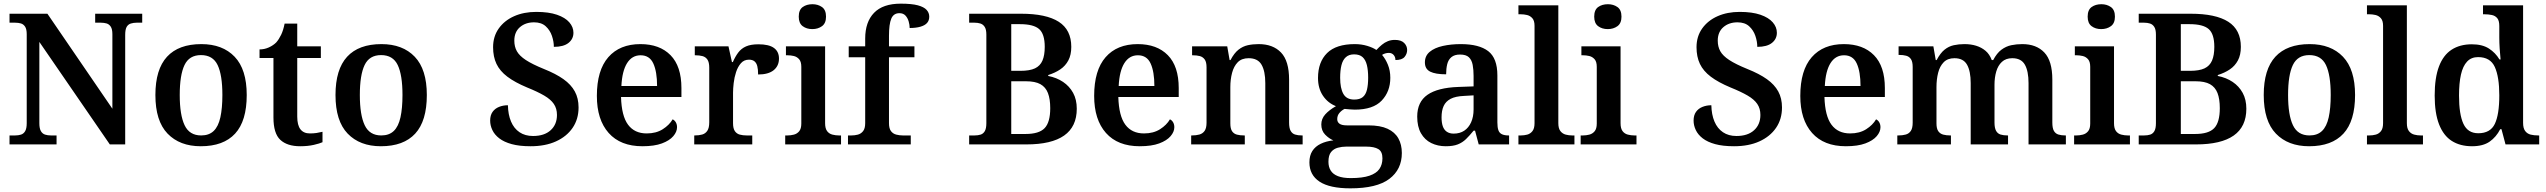

<svg xmlns="http://www.w3.org/2000/svg" viewBox="-20 -789 13909 1049"><path d="M32 0V-49H63Q80 -49 94.5 -53.5Q109 -58 117.5 -72.5Q126 -87 126 -116V-602Q126 -630 117 -643.5Q108 -657 94 -661Q80 -665 63 -665H32V-714H239L594 -195V-602Q594 -630 585 -643.5Q576 -657 562 -661Q548 -665 531 -665H500V-714H757V-665H726Q710 -665 695 -660.5Q680 -656 672 -642Q664 -628 664 -598V0H580L195 -560V-116Q195 -87 203.5 -72.5Q212 -58 226.5 -53.5Q241 -49 258 -49H289V0Z M1077 10Q962 10 895.5 -59Q829 -128 829 -270Q829 -410 892.5 -479Q956 -548 1080 -548Q1196 -548 1262 -479Q1328 -410 1328 -270Q1328 -128 1264.5 -59Q1201 10 1077 10ZM1079 -49Q1122 -49 1147.5 -73.5Q1173 -98 1184 -148Q1195 -198 1195 -270Q1195 -379 1169 -433.5Q1143 -488 1078 -488Q1014 -488 988 -433.5Q962 -379 962 -270Q962 -161 988.5 -105Q1015 -49 1079 -49Z M1620 10Q1549 10 1511.5 -25Q1474 -60 1474 -147V-472H1398V-519Q1425 -519 1449 -530Q1473 -541 1489 -557Q1504 -574 1516 -599Q1528 -624 1535 -660H1604V-536H1733V-472H1604V-152Q1604 -105 1621.5 -82.5Q1639 -60 1673 -60Q1693 -60 1709.5 -62.5Q1726 -65 1742 -69V-12Q1727 -5 1694.5 2.5Q1662 10 1620 10Z M2061 10Q1946 10 1879.5 -59Q1813 -128 1813 -270Q1813 -410 1876.5 -479Q1940 -548 2064 -548Q2180 -548 2246 -479Q2312 -410 2312 -270Q2312 -128 2248.5 -59Q2185 10 2061 10ZM2063 -49Q2106 -49 2131.5 -73.5Q2157 -98 2168 -148Q2179 -198 2179 -270Q2179 -379 2153 -433.5Q2127 -488 2062 -488Q1998 -488 1972 -433.5Q1946 -379 1946 -270Q1946 -161 1972.5 -105Q1999 -49 2063 -49Z M2879 10Q2818 10 2776 -1.5Q2734 -13 2708 -33Q2682 -53 2670 -78.5Q2658 -104 2658 -130Q2658 -159 2671 -177.5Q2684 -196 2706.5 -205Q2729 -214 2755 -214Q2756 -163 2772 -125Q2788 -87 2818.5 -66.5Q2849 -46 2892 -46Q2954 -46 2988.5 -77.5Q3023 -109 3023 -161Q3023 -196 3006 -221Q2989 -246 2953 -267Q2917 -288 2860 -311Q2793 -339 2752 -370Q2711 -401 2692.5 -440Q2674 -479 2674 -531Q2674 -590 2705 -633.5Q2736 -677 2789 -700.5Q2842 -724 2910 -724Q2978 -724 3023 -708.5Q3068 -693 3090.5 -667Q3113 -641 3113 -610Q3113 -576 3086 -554.5Q3059 -533 3006 -533Q3006 -562 2995.5 -593Q2985 -624 2961.5 -645.5Q2938 -667 2898 -667Q2851 -667 2820.5 -640.5Q2790 -614 2790 -567Q2790 -534 2804 -509Q2818 -484 2853 -461Q2888 -438 2952 -412Q3017 -386 3058.5 -356.5Q3100 -327 3120.5 -289.5Q3141 -252 3141 -202Q3141 -138 3108.5 -90.5Q3076 -43 3017.5 -16.5Q2959 10 2879 10Z M3490 10Q3370 10 3305.5 -62.5Q3241 -135 3241 -265Q3241 -405 3303.5 -476.5Q3366 -548 3479 -548Q3584 -548 3643.5 -487.5Q3703 -427 3703 -308V-259H3373Q3376 -155 3411.5 -107.5Q3447 -60 3513 -60Q3565 -60 3601 -83Q3637 -106 3655 -137Q3666 -132 3672.5 -120.5Q3679 -109 3679 -94Q3679 -69 3658.5 -45Q3638 -21 3596.5 -5.5Q3555 10 3490 10ZM3570 -319Q3570 -397 3549.5 -442Q3529 -487 3480 -487Q3433 -487 3406 -444Q3379 -401 3375 -319Z M3773 0V-49H3776Q3799 -49 3816.5 -54Q3834 -59 3844.5 -74.5Q3855 -90 3855 -121V-419Q3855 -449 3845 -463.5Q3835 -478 3818 -482.5Q3801 -487 3779 -487H3776V-536H3960L3979 -450H3984Q3997 -480 4013.5 -502Q4030 -524 4056 -535.5Q4082 -547 4124 -547Q4181 -547 4208.5 -527Q4236 -507 4236 -469Q4236 -429 4207 -405.5Q4178 -382 4122 -382Q4122 -410 4117.5 -427.5Q4113 -445 4102 -454Q4091 -463 4072 -463Q4045 -463 4028 -443.5Q4011 -424 4001.5 -395Q3992 -366 3988.5 -335Q3985 -304 3985 -283V-116Q3985 -87 3995 -72.5Q4005 -58 4022 -53.5Q4039 -49 4059 -49H4090V0Z M4270 0V-49H4283Q4300 -49 4317.5 -53.5Q4335 -58 4346.5 -72Q4358 -86 4358 -114V-424Q4358 -452 4346 -465.5Q4334 -479 4317 -483Q4300 -487 4283 -487H4274V-536H4488V-116Q4488 -87 4499 -72.5Q4510 -58 4528 -53.5Q4546 -49 4563 -49H4575V0ZM4418 -630Q4387 -630 4365.5 -646Q4344 -662 4344 -698Q4344 -735 4365.5 -750.5Q4387 -766 4419 -766Q4449 -766 4471 -750.5Q4493 -735 4493 -698Q4493 -662 4471 -646Q4449 -630 4418 -630Z M4613 0V-49H4632Q4650 -49 4667 -53.5Q4684 -58 4695.5 -72.5Q4707 -87 4707 -116V-476H4617V-536H4707V-578Q4707 -669 4755.5 -719Q4804 -769 4901 -769Q4961 -769 4994.5 -760Q5028 -751 5042.5 -735Q5057 -719 5057 -698Q5057 -677 5045 -663.5Q5033 -650 5008.5 -643Q4984 -636 4950 -636Q4950 -653 4944.5 -672Q4939 -691 4927 -704Q4915 -717 4894 -717Q4862 -717 4849.5 -687Q4837 -657 4837 -593V-536H4976V-476H4837V-116Q4837 -87 4848 -72.5Q4859 -58 4877 -53.5Q4895 -49 4912 -49H4956V0Z M5275 0V-49H5305Q5323 -49 5337.5 -53.5Q5352 -58 5360.5 -72.5Q5369 -87 5369 -116V-600Q5369 -628 5360 -642Q5351 -656 5336.5 -660.5Q5322 -665 5305 -665H5275V-714H5558Q5696 -714 5764.5 -670Q5833 -626 5833 -533Q5833 -489 5817 -459Q5801 -429 5773 -410Q5745 -391 5707 -379V-374Q5753 -365 5788 -341.5Q5823 -318 5843 -281.5Q5863 -245 5863 -195Q5863 -97 5794 -48.5Q5725 0 5588 0ZM5583 -57Q5657 -57 5687.5 -89Q5718 -121 5718 -198Q5718 -248 5705.5 -280.5Q5693 -313 5664.5 -329Q5636 -345 5585 -345H5505V-57ZM5555 -402Q5606 -402 5634.5 -415.5Q5663 -429 5675.5 -458Q5688 -487 5688 -533Q5688 -603 5657.5 -630Q5627 -657 5553 -657H5505V-402Z M6207 10Q6087 10 6022.5 -62.5Q5958 -135 5958 -265Q5958 -405 6020.5 -476.5Q6083 -548 6196 -548Q6301 -548 6360.5 -487.5Q6420 -427 6420 -308V-259H6090Q6093 -155 6128.5 -107.5Q6164 -60 6230 -60Q6282 -60 6318 -83Q6354 -106 6372 -137Q6383 -132 6389.5 -120.5Q6396 -109 6396 -94Q6396 -69 6375.5 -45Q6355 -21 6313.5 -5.5Q6272 10 6207 10ZM6287 -319Q6287 -397 6266.5 -442Q6246 -487 6197 -487Q6150 -487 6123 -444Q6096 -401 6092 -319Z M6488 0V-49H6492Q6515 -49 6533 -54Q6551 -59 6561.5 -74Q6572 -89 6572 -119V-421Q6572 -450 6562 -464Q6552 -478 6535.5 -482.5Q6519 -487 6497 -487H6493V-536H6685L6698 -461H6703Q6723 -499 6746.5 -517.5Q6770 -536 6797.5 -542Q6825 -548 6857 -548Q6935 -548 6979 -502Q7023 -456 7023 -354V-120Q7023 -89 7031.5 -74Q7040 -59 7055.5 -54Q7071 -49 7093 -49H7097V0H6893V-335Q6893 -400 6872.5 -435.5Q6852 -471 6802 -471Q6764 -471 6742.5 -449Q6721 -427 6711.5 -391Q6702 -355 6702 -313V-115Q6702 -86 6711.5 -72Q6721 -58 6738 -53.5Q6755 -49 6777 -49H6781V0Z M7358 240Q7245 240 7189.5 203.5Q7134 167 7134 98Q7134 61 7150 36Q7166 11 7196 -3.5Q7226 -18 7265 -22Q7241 -32 7220 -53.5Q7199 -75 7199 -109Q7199 -140 7220.5 -164Q7242 -188 7279 -209Q7235 -226 7208 -266Q7181 -306 7181 -363Q7181 -450 7230.5 -499Q7280 -548 7382 -548Q7418 -548 7449.5 -538.5Q7481 -529 7500 -516Q7515 -532 7530 -544.5Q7545 -557 7562.5 -564Q7580 -571 7601 -571Q7635 -571 7651.5 -554.5Q7668 -538 7668 -516Q7668 -495 7654 -478Q7640 -461 7604 -461Q7604 -478 7594 -489Q7584 -500 7568 -500Q7558 -500 7548 -497Q7538 -494 7531 -489Q7550 -467 7563 -435Q7576 -403 7576 -364Q7576 -289 7529 -239.5Q7482 -190 7382 -190Q7371 -190 7353.5 -191.5Q7336 -193 7326 -194Q7310 -186 7298 -172Q7286 -158 7286 -138Q7286 -122 7298.5 -113Q7311 -104 7339 -104H7457Q7521 -104 7561 -85.5Q7601 -67 7620 -33Q7639 1 7639 47Q7639 137 7570.5 188.5Q7502 240 7358 240ZM7360 184Q7424 184 7462 171Q7500 158 7516.5 134Q7533 110 7533 76Q7533 39 7510.5 25.5Q7488 12 7444 12H7335Q7312 12 7289.5 18Q7267 24 7252.5 41.5Q7238 59 7238 95Q7238 123 7250.5 143Q7263 163 7290 173.5Q7317 184 7360 184ZM7379 -245Q7409 -245 7425.5 -258.5Q7442 -272 7448.5 -299Q7455 -326 7455 -365Q7455 -405 7448 -433.5Q7441 -462 7424.5 -477Q7408 -492 7378 -492Q7350 -492 7333 -476.5Q7316 -461 7309 -432.5Q7302 -404 7302 -364Q7302 -307 7319.5 -276Q7337 -245 7379 -245Z M7879 10Q7835 10 7799.5 -7.5Q7764 -25 7743.5 -61Q7723 -97 7723 -152Q7723 -232 7779 -271Q7835 -310 7948 -314L8031 -317V-374Q8031 -408 8026 -434.5Q8021 -461 8005.5 -476Q7990 -491 7957 -491Q7927 -491 7910 -477Q7893 -463 7887 -438.5Q7881 -414 7881 -383Q7823 -383 7794 -397.5Q7765 -412 7765 -448Q7765 -484 7791.5 -506Q7818 -528 7863 -538Q7908 -548 7961 -548Q8061 -548 8111 -509.5Q8161 -471 8161 -377V-120Q8161 -93 8166.5 -77.5Q8172 -62 8186 -55.5Q8200 -49 8222 -49H8225V0H8059L8039 -75H8031Q8009 -48 7989.5 -29Q7970 -10 7944.5 0Q7919 10 7879 10ZM7922 -59Q7956 -59 7980 -75Q8004 -91 8017.5 -121Q8031 -151 8031 -191V-268L7979 -265Q7932 -263 7905.5 -249Q7879 -235 7867.5 -210Q7856 -185 7856 -148Q7856 -118 7863 -98.5Q7870 -79 7885 -69Q7900 -59 7922 -59Z M8276 0V-49H8289Q8307 -49 8324 -53.5Q8341 -58 8352.5 -72.5Q8364 -87 8364 -116V-648Q8364 -676 8352 -689.5Q8340 -703 8323 -707Q8306 -711 8289 -711H8276V-760H8494V-116Q8494 -87 8505.5 -72.5Q8517 -58 8534.5 -53.5Q8552 -49 8569 -49H8582V0Z M8616 0V-49H8629Q8646 -49 8663.5 -53.5Q8681 -58 8692.5 -72Q8704 -86 8704 -114V-424Q8704 -452 8692 -465.5Q8680 -479 8663 -483Q8646 -487 8629 -487H8620V-536H8834V-116Q8834 -87 8845 -72.5Q8856 -58 8874 -53.5Q8892 -49 8909 -49H8921V0ZM8764 -630Q8733 -630 8711.5 -646Q8690 -662 8690 -698Q8690 -735 8711.5 -750.5Q8733 -766 8765 -766Q8795 -766 8817 -750.5Q8839 -735 8839 -698Q8839 -662 8817 -646Q8795 -630 8764 -630Z M9454 10Q9393 10 9351 -1.5Q9309 -13 9283 -33Q9257 -53 9245 -78.5Q9233 -104 9233 -130Q9233 -159 9246 -177.5Q9259 -196 9281.5 -205Q9304 -214 9330 -214Q9331 -163 9347 -125Q9363 -87 9393.5 -66.5Q9424 -46 9467 -46Q9529 -46 9563.5 -77.5Q9598 -109 9598 -161Q9598 -196 9581 -221Q9564 -246 9528 -267Q9492 -288 9435 -311Q9368 -339 9327 -370Q9286 -401 9267.5 -440Q9249 -479 9249 -531Q9249 -590 9280 -633.5Q9311 -677 9364 -700.5Q9417 -724 9485 -724Q9553 -724 9598 -708.5Q9643 -693 9665.5 -667Q9688 -641 9688 -610Q9688 -576 9661 -554.5Q9634 -533 9581 -533Q9581 -562 9570.5 -593Q9560 -624 9536.5 -645.5Q9513 -667 9473 -667Q9426 -667 9395.5 -640.5Q9365 -614 9365 -567Q9365 -534 9379 -509Q9393 -484 9428 -461Q9463 -438 9527 -412Q9592 -386 9633.5 -356.5Q9675 -327 9695.5 -289.5Q9716 -252 9716 -202Q9716 -138 9683.5 -90.5Q9651 -43 9592.5 -16.5Q9534 10 9454 10Z M10065 10Q9945 10 9880.5 -62.5Q9816 -135 9816 -265Q9816 -405 9878.5 -476.5Q9941 -548 10054 -548Q10159 -548 10218.5 -487.5Q10278 -427 10278 -308V-259H9948Q9951 -155 9986.5 -107.5Q10022 -60 10088 -60Q10140 -60 10176 -83Q10212 -106 10230 -137Q10241 -132 10247.5 -120.5Q10254 -109 10254 -94Q10254 -69 10233.5 -45Q10213 -21 10171.5 -5.5Q10130 10 10065 10ZM10145 -319Q10145 -397 10124.5 -442Q10104 -487 10055 -487Q10008 -487 9981 -444Q9954 -401 9950 -319Z M10346 0V-49H10352Q10375 -49 10392.5 -54Q10410 -59 10420 -74Q10430 -89 10430 -119V-423Q10430 -452 10420.5 -466Q10411 -480 10394.5 -484.5Q10378 -489 10356 -489H10353V-536H10543L10556 -461H10561Q10581 -499 10604 -517.5Q10627 -536 10654.5 -542Q10682 -548 10713 -548Q10748 -548 10777 -539Q10806 -530 10828 -511.5Q10850 -493 10862 -461H10870Q10890 -499 10915 -517.5Q10940 -536 10968.5 -542Q10997 -548 11029 -548Q11106 -548 11149.5 -502Q11193 -456 11193 -354V-120Q11193 -89 11201.5 -74Q11210 -59 11226 -54Q11242 -49 11264 -49H11267V0H11063V-335Q11063 -400 11043 -435.5Q11023 -471 10974 -471Q10939 -471 10917.5 -451Q10896 -431 10886.5 -398Q10877 -365 10877 -326V-120Q10877 -90 10885.5 -74.5Q10894 -59 10910 -54Q10926 -49 10948 -49H10951V0H10747V-335Q10747 -400 10727 -435.5Q10707 -471 10658 -471Q10621 -471 10599.5 -449Q10578 -427 10569 -391Q10560 -355 10560 -313V-115Q10560 -86 10570 -72Q10580 -58 10597 -53.5Q10614 -49 10636 -49H10639V0Z M11312 0V-49H11325Q11342 -49 11359.5 -53.5Q11377 -58 11388.5 -72Q11400 -86 11400 -114V-424Q11400 -452 11388 -465.5Q11376 -479 11359 -483Q11342 -487 11325 -487H11316V-536H11530V-116Q11530 -87 11541 -72.5Q11552 -58 11570 -53.5Q11588 -49 11605 -49H11617V0ZM11460 -630Q11429 -630 11407.5 -646Q11386 -662 11386 -698Q11386 -735 11407.5 -750.5Q11429 -766 11461 -766Q11491 -766 11513 -750.5Q11535 -735 11535 -698Q11535 -662 11513 -646Q11491 -630 11460 -630Z M11665 0V-49H11695Q11713 -49 11727.5 -53.5Q11742 -58 11750.5 -72.5Q11759 -87 11759 -116V-600Q11759 -628 11750 -642Q11741 -656 11726.5 -660.5Q11712 -665 11695 -665H11665V-714H11948Q12086 -714 12154.5 -670Q12223 -626 12223 -533Q12223 -489 12207 -459Q12191 -429 12163 -410Q12135 -391 12097 -379V-374Q12143 -365 12178 -341.5Q12213 -318 12233 -281.5Q12253 -245 12253 -195Q12253 -97 12184 -48.5Q12115 0 11978 0ZM11973 -57Q12047 -57 12077.5 -89Q12108 -121 12108 -198Q12108 -248 12095.5 -280.5Q12083 -313 12054.5 -329Q12026 -345 11975 -345H11895V-57ZM11945 -402Q11996 -402 12024.5 -415.5Q12053 -429 12065.5 -458Q12078 -487 12078 -533Q12078 -603 12047.5 -630Q12017 -657 11943 -657H11895V-402Z M12596 10Q12481 10 12414.5 -59Q12348 -128 12348 -270Q12348 -410 12411.5 -479Q12475 -548 12599 -548Q12715 -548 12781 -479Q12847 -410 12847 -270Q12847 -128 12783.5 -59Q12720 10 12596 10ZM12598 -49Q12641 -49 12666.5 -73.5Q12692 -98 12703 -148Q12714 -198 12714 -270Q12714 -379 12688 -433.5Q12662 -488 12597 -488Q12533 -488 12507 -433.5Q12481 -379 12481 -270Q12481 -161 12507.5 -105Q12534 -49 12598 -49Z M12912 0V-49H12925Q12943 -49 12960 -53.5Q12977 -58 12988.5 -72.5Q13000 -87 13000 -116V-648Q13000 -676 12988 -689.5Q12976 -703 12959 -707Q12942 -711 12925 -711H12912V-760H13130V-116Q13130 -87 13141.5 -72.5Q13153 -58 13170.5 -53.5Q13188 -49 13205 -49H13218V0Z M13486 10Q13421 10 13375.5 -19Q13330 -48 13306 -109.5Q13282 -171 13282 -267Q13282 -364 13305.5 -426Q13329 -488 13374.5 -517.5Q13420 -547 13485 -547Q13542 -547 13578 -524Q13614 -501 13636 -464H13642Q13639 -491 13637 -524.5Q13635 -558 13635 -582V-647Q13635 -676 13624 -689.5Q13613 -703 13594.5 -707Q13576 -711 13554 -711H13546V-760H13765V-118Q13765 -88 13776.5 -73Q13788 -58 13806.5 -53.5Q13825 -49 13848 -49H13853V0H13669L13647 -83H13640Q13618 -40 13582 -15Q13546 10 13486 10ZM13520 -61Q13586 -61 13610.5 -112Q13635 -163 13635 -268Q13635 -369 13610.5 -423Q13586 -477 13519 -477Q13482 -477 13459 -452.5Q13436 -428 13425.5 -381.5Q13415 -335 13415 -267Q13415 -164 13439 -112.5Q13463 -61 13520 -61Z"/></svg>

Font: Noto Serif Bengali SemiBold
Style: Regular
Weight: 600
Version: Version 2.003